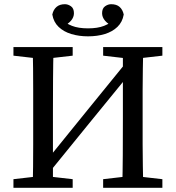

<svg xmlns="http://www.w3.org/2000/svg" viewBox="-20 -894 837 914"><path d="M135 0Q137 -51 137.5 -102Q138 -153 138 -205.5Q138 -258 138 -310V-359Q138 -411 138 -463Q138 -515 137.5 -567Q137 -619 135 -670H235Q233 -594 232.5 -516Q232 -438 232 -359V0ZM562 0Q564 -76 564.5 -156Q565 -236 565 -329V-670H662Q661 -620 660 -568Q659 -516 659 -464Q659 -412 659 -359V-310Q659 -259 659 -207Q659 -155 660 -103.5Q661 -52 662 0ZM44 0V-41L175 -56H195L326 -41V0ZM44 -629V-670H326V-629L195 -614H175ZM471 0V-41L601 -56H622L753 -41V0ZM471 -629V-670H753V-629L622 -614H601ZM177 -27 165 -98H176L398 -372L620 -645L633 -571H620L398 -299ZM399 -721Q356 -721 319.5 -732Q283 -743 259 -766Q235 -789 229 -825Q234 -848 249 -861Q264 -874 289 -874Q304 -874 318 -864Q332 -854 332 -831Q332 -812 318 -795.5Q304 -779 277 -767L264 -808Q292 -783 322.5 -771Q353 -759 399 -759Q445 -759 475.5 -771Q506 -783 534 -808L521 -767Q494 -779 480 -795.5Q466 -812 466 -831Q466 -854 480 -864Q494 -874 509 -874Q535 -874 549.5 -861Q564 -848 569 -825Q563 -789 539 -766Q515 -743 479 -732Q443 -721 399 -721Z"/></svg>

Font: Source Serif 4 Variable
Style: Regular
Weight: 400
Designer: Frank Grießhammer
Foundry: Adobe
Version: Version 4.005;hotconv 1.1.0;makeotfexe 2.6.0